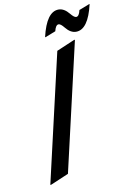

<svg xmlns="http://www.w3.org/2000/svg" viewBox="-103 -997 691 1075"><g transform="rotate(-10 243.0 -459.5)"><path d="M93.3 19.5 262.2 -712.9 365.2 -756.8H370.1L201.2 -24.4L98.1 19.5ZM208 -799.8Q240.2 -939.5 309.1 -939.5Q340.3 -939.5 368.2 -905.3Q387.7 -881.3 399.4 -881.3Q416 -881.3 423.8 -916.5L482.9 -939.5H485.8Q453.6 -799.8 384.8 -799.8Q353 -799.8 325.7 -834Q306.6 -857.9 294.9 -857.9Q278.3 -857.9 270 -822.8L210.9 -799.8Z"/></g></svg>

Font: Nova Script
Style: Regular
Weight: 400
Italic angle: -13°
Version: Version 2.001